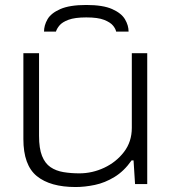

<svg xmlns="http://www.w3.org/2000/svg" viewBox="-20 -740 694 772"><path d="M284 12Q182 12 128 -32Q74 -76 74 -181V-526H137V-194Q137 -143 149 -113Q161 -83 183 -68Q205 -53 235 -48Q265 -43 299 -43Q351 -43 399 -65.5Q447 -88 478.5 -129Q510 -170 510 -226V-526H572V0H523L517 -95H509Q479 -52 440.5 -28.5Q402 -5 361.5 3.5Q321 12 284 12ZM327 -720Q394 -720 431 -703.5Q468 -687 482.5 -662.5Q497 -638 497 -613H447Q445 -624 434.5 -637Q424 -650 399 -660Q374 -670 327 -670Q281 -670 255.5 -660.5Q230 -651 219 -637.5Q208 -624 205 -613H157Q157 -638 171 -662.5Q185 -687 222.5 -703.5Q260 -720 327 -720Z"/></svg>

Font: Archivo Expanded ExtraLight
Style: Regular
Weight: 250
Width: 7
Designer: Hector Gatti
Foundry: Omnibus-Type
Version: Version 2.001